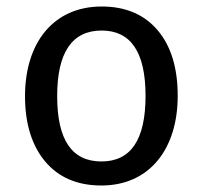

<svg xmlns="http://www.w3.org/2000/svg" viewBox="-20 -559 624 591"><path d="M293 -539C145 -539 57 -428 57 -263C57 -178 78 -111 119 -62C160 -13 218 12 292 12C439 12 527 -99 527 -264C527 -349 507 -416 466 -465C425 -514 367 -539 293 -539ZM293 -465C383 -465 428 -398 428 -264C428 -129 383 -62 292 -62C201 -62 156 -129 156 -263C156 -398 202 -465 293 -465Z"/></svg>

Font: Fira Sans
Style: Regular
Weight: 400
Designer: Carrois Corporate & Edenspiekermann AG
Foundry: Carrois Corporate GbR & Edenspiekermann AG
Version: Version 4.203